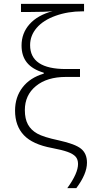

<svg xmlns="http://www.w3.org/2000/svg" viewBox="-20 -780 499 996"><path d="M395 -380.9H321.8Q224.1 -380.9 166.5 -333.7Q108.9 -286.6 108.9 -209Q108.9 -163.6 124.8 -134.5Q140.6 -105.5 172.9 -87.2Q205.1 -68.8 285.2 -51.8Q370.1 -33.2 400.6 -8.3Q431.2 16.6 431.2 64Q431.2 122.1 376 195.8H329.1Q384.8 119.1 384.8 70.8Q384.8 46.4 371.8 32.2Q358.9 18.1 330.3 7.8Q301.8 -2.4 250 -12.2Q148.9 -30.8 103.5 -79.1Q58.1 -127.4 58.1 -206.1Q58.1 -276.4 97.2 -326.9Q136.2 -377.4 207 -397.9V-402.8Q147.9 -420.4 119.9 -455.1Q91.8 -489.7 91.8 -543.9Q91.8 -607.9 133.3 -654.5Q174.8 -701.2 252.9 -722.2Q219.2 -717.8 131.8 -717.8H88.9V-759.8H416V-721.2H408.2Q332.5 -721.2 268.6 -698.2Q204.6 -675.3 170.4 -635.5Q136.2 -595.7 136.2 -545.9Q136.2 -421.9 321.8 -421.9H395Z"/></svg>

Font: JBL Sans
Style: Light
Weight: 300
Version: Version 1.10